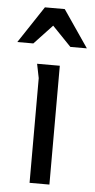

<svg xmlns="http://www.w3.org/2000/svg" viewBox="-71 -767 397 800"><g transform="rotate(5 127.5 -367.0)"><path d="M84 -438Q84 -439 81 -452.5Q78 -466 75.5 -480Q73 -494 72 -497H167V0H84ZM125 -661 49 -580H-18L84 -734H167L273 -579H204Z"/></g></svg>

Font: Rosario Light
Style: Regular
Weight: 300
Designer: Hector Gatti
Foundry: Omnibus Type
Version: Version 1.101; ttfautohint (v1.8.1.43-b0c9)